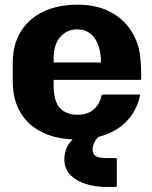

<svg xmlns="http://www.w3.org/2000/svg" viewBox="-20 -562 632 798"><path d="M562 -164.5Q553 -123.5 532.5 -91.5Q499 -38.5 438.8 -10.5Q378.5 17.5 298.5 17.5Q218.5 17.5 158.8 -10.5Q99 -38.5 66 -92.5Q33 -146.5 33 -224V-301.5Q33 -376.5 66.2 -430.5Q99.5 -484.5 160 -513.5Q220.5 -542.5 302.5 -542.5Q381.5 -542.5 437.5 -513Q493.5 -483.5 525.2 -434Q557 -384.5 563 -324.5Q565.5 -298 566.2 -281.8Q567 -265.5 567 -234Q567 -230 562 -230H203V-209Q203 -139.5 229.8 -112.2Q256.5 -85 302.5 -85Q342.5 -85 368.2 -106.2Q394 -127.5 402.5 -166Q403 -169 408 -169H558Q562.5 -169 562 -164.5ZM301 -440Q259 -440 231 -409.2Q203 -378.5 203 -316.5V-302.5H400Q398 -371.5 371.8 -405.8Q345.5 -440 301 -440ZM465.5 100V210Q465.5 215 460.5 215H420.5Q378.5 215 338.8 203.2Q299 191.5 273.2 166Q247.5 140.5 247.5 100Q247.5 58 272.5 27.8Q297.5 -2.5 336 -24.8Q374.5 -47 414.5 -65L445.5 -30Q406.5 -13.5 385.8 10.2Q365 34 365 60Q365 79.5 378.5 87.2Q392 95 425.5 95H460.5Q465.5 95 465.5 100Z"/></svg>

Font: MFEK Sans
Style: Bold
Weight: 700
Designer: Owen Earl
Foundry: indestructible type*
Version: Version 0.001; ttfautohint (v1.8.4.7-5d5b)